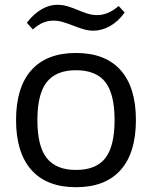

<svg xmlns="http://www.w3.org/2000/svg" viewBox="-20 -771 634 801"><path d="M297 10Q175 10 111 -62Q47 -134 47 -270Q47 -407 111 -478.5Q175 -550 297 -550Q419 -550 483 -478.5Q547 -407 547 -270Q547 -133 483 -61.5Q419 10 297 10ZM297 -62Q381 -62 419.5 -111.5Q458 -161 458 -270Q458 -379 419.5 -428.5Q381 -478 297 -478Q214 -478 175 -428.5Q136 -379 136 -270Q136 -161 175 -111.5Q214 -62 297 -62ZM92 -676Q120 -713 153 -732Q186 -751 218 -751Q242 -751 263 -744.5Q284 -738 304 -729.5Q324 -721 344 -714.5Q364 -708 386 -708Q431 -708 475 -746L500 -719Q474 -682 439.5 -662.5Q405 -643 370 -643Q348 -643 327 -649.5Q306 -656 285.5 -664Q265 -672 244.5 -678.5Q224 -685 203 -685Q181 -685 160 -676.5Q139 -668 117 -648Z"/></svg>

Font: Encode Sans
Style: Regular
Weight: 400
Designer: Pablo Impallari, Andres Torresi
Foundry: Pablo Impallari, Andres Torresi
Version: Version 1.000; ttfautohint (v1.00) -l 8 -r 50 -G 200 -x 14 -